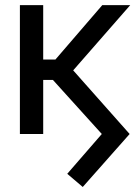

<svg xmlns="http://www.w3.org/2000/svg" viewBox="-20 -536 541 768"><path d="M311 211.9 249 159.2 387.2 0 189 -219.2 241.7 -289.6 498.5 0ZM59.6 0V-515.6H152.8V0ZM120.6 -216.3 119.1 -297.9H201.7L389.2 -515.6H501L239.3 -216.3Z"/></svg>

Font: Inter Cardless Display
Style: Regular
Weight: 400
Designer: Rasmus Andersson
Foundry: rsms
Version: Version 4.001;git-9221beed3